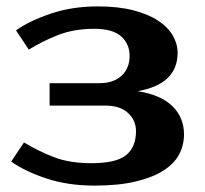

<svg xmlns="http://www.w3.org/2000/svg" viewBox="-20 -560 640 600"><path d="M535 -395Q535 -297 410 -275Q482 -264 518.5 -228.5Q555 -193 555 -140Q555 -106 539.5 -77Q524 -48 490 -26.5Q456 -5 403 7.5Q350 20 275 20Q192 20 124.5 -2.5Q57 -25 15 -55L55 -115Q97 -89 147 -69.5Q197 -50 265 -50Q344 -50 374.5 -75.5Q405 -101 405 -150Q405 -184 380 -207Q355 -230 310 -230H135V-300H290Q335 -300 360 -323.5Q385 -347 385 -385Q385 -423 358.5 -446.5Q332 -470 275 -470Q211 -470 161.5 -450.5Q112 -431 70 -405L30 -465Q72 -495 139 -517.5Q206 -540 285 -540Q349 -540 396 -528Q443 -516 474 -495.5Q505 -475 520 -449Q535 -423 535 -395Z"/></svg>

Font: Prosto One
Style: Regular
Weight: 400
Designer: Pavel Emelyanov and Jovanny lemonad
Foundry: Pavel Emelyanov and Jovanny Lemonad
Version: Version 1.001